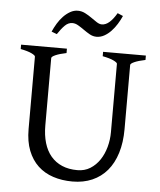

<svg xmlns="http://www.w3.org/2000/svg" viewBox="-56 -854 766 917"><g transform="rotate(5 327.0 -395.0)"><path d="M622.6 -594.2Q589.4 -587.4 570.6 -579.1Q551.8 -570.8 551.8 -564V-255.9Q551.8 -191.9 536.1 -141.6Q520.5 -91.3 491.2 -56.6Q461.9 -22 419.9 -3.7Q377.9 14.6 325.2 14.6Q274.9 14.6 232.7 0.7Q190.4 -13.2 159.9 -41.7Q129.4 -70.3 112.3 -113.8Q95.2 -157.2 95.2 -216.8V-564Q95.2 -569.8 77.4 -578.6Q59.6 -587.4 24.4 -594.2V-615.2H244.1V-594.2Q210.9 -587.4 192.1 -579.1Q173.3 -570.8 173.3 -564V-241.2Q173.3 -194.3 184.3 -157.2Q195.3 -120.1 217 -94.5Q238.8 -68.8 270.5 -55.2Q302.2 -41.5 344.2 -41.5Q378.9 -41.5 405.8 -58.3Q432.6 -75.2 450.9 -102.5Q469.2 -129.9 478.8 -164.8Q488.3 -199.7 488.3 -235.8V-564Q488.3 -569.8 470.5 -578.6Q452.6 -587.4 417.5 -594.2V-615.2H622.6ZM497.1 -793.9Q488.3 -773.9 476.1 -754.4Q463.9 -734.9 449 -719.2Q434.1 -703.6 416.5 -693.8Q398.9 -684.1 379.9 -684.1Q362.8 -684.1 347.4 -692.6Q332 -701.2 317.4 -711.7Q302.7 -722.2 288.3 -730.7Q273.9 -739.3 259.8 -739.3Q240.2 -739.3 224.1 -723.4Q208 -707.5 189.9 -680.2L164.1 -689.9Q172.9 -710 184.8 -729.7Q196.8 -749.5 211.9 -765.1Q227.1 -780.8 244.4 -790.5Q261.7 -800.3 280.8 -800.3Q299.3 -800.3 315.9 -791.7Q332.5 -783.2 347.2 -772.7Q361.8 -762.2 375 -753.7Q388.2 -745.1 399.9 -745.1Q418.5 -745.1 436.3 -760.7Q454.1 -776.4 470.7 -805.2Z"/></g></svg>

Font: Gentium Plus Phon
Style: Regular
Weight: 400
Designer: J. Victor Gaultney, Annie Olsen, Iska Routamaa, Becca Hirsbrunner
Foundry: SIL International
Version: Version 5.000